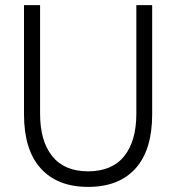

<svg xmlns="http://www.w3.org/2000/svg" viewBox="-20 -720 691 752"><path d="M325 12Q205 12 139.5 -60.5Q74 -133 74 -272V-700H137V-274Q137 -168 184.5 -108.5Q232 -49 325 -49Q419 -49 466.5 -108.5Q514 -168 514 -274V-700H576V-272Q576 -133 511 -60.5Q446 12 325 12Z"/></svg>

Font: Zen Kaku Gothic Antique
Style: Regular
Weight: 400
Designer: Yoshimichi Ohira
Foundry: Positype
Version: Version 1.001